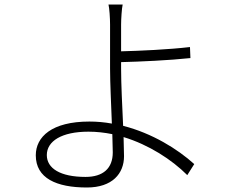

<svg xmlns="http://www.w3.org/2000/svg" viewBox="-20 -796 1040 853"><path d="M479 -200 481 -119C481 -48 438 -10 360 -10C248 -10 188 -48 188 -107C188 -169 254 -211 373 -211C409 -211 444 -207 479 -200ZM525 -776H462C466 -760 469 -715 469 -687C469 -644 469 -548 469 -491C469 -426 474 -330 477 -247C444 -253 411 -256 377 -256C210 -256 139 -188 139 -106C139 -4 231 37 366 37C479 37 531 -25 531 -102L529 -187C641 -153 743 -87 812 -18L843 -67C769 -134 656 -204 527 -237C523 -324 518 -424 518 -491V-520C601 -522 733 -528 826 -538L824 -587C731 -576 599 -570 518 -568V-687C518 -711 521 -759 525 -776Z"/></svg>

Font: Noto Sans SC Light
Style: Regular
Weight: 300
Designer: Ryoko NISHIZUKA 西塚涼子 (kana, bopomofo & ideographs); Paul D. Hunt (Latin, Greek & Cyrillic); Sandoll Communications 산돌커뮤니
Foundry: Adobe
Version: Version 2.004;hotconv 1.0.118;makeotfexe 2.5.65603